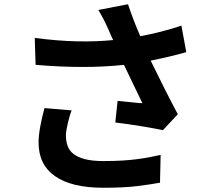

<svg xmlns="http://www.w3.org/2000/svg" viewBox="-20 -835 1040 906"><path d="M318 -314Q313 -302 308.5 -286Q304 -270 300 -253.5Q296 -237 293.5 -222Q291 -207 291 -196Q291 -169 299 -146.5Q307 -124 327 -108.5Q347 -93 381 -84Q415 -75 468 -75Q520 -75 558.5 -77.5Q597 -80 627.5 -84Q658 -88 684.5 -93Q711 -98 738 -104L735 27Q693 35 629 43Q565 51 468 51Q318 51 240 -3.5Q162 -58 162 -162Q162 -195 170 -238.5Q178 -282 190 -325ZM859 -589Q821 -578 778.5 -568Q736 -558 691 -549Q720 -489 753.5 -422.5Q787 -356 819 -296L749 -221Q729 -225 701.5 -230Q674 -235 643.5 -240Q613 -245 582 -249.5Q551 -254 524 -257L535 -359Q560 -357 594.5 -353Q629 -349 652 -348Q634 -386 610.5 -434Q587 -482 565 -529Q383 -509 148 -529L144 -656Q251 -642 343 -640Q435 -638 514 -646Q503 -668 493 -693Q486 -708 480.5 -720Q475 -732 469.5 -742.5Q464 -753 458 -764Q452 -775 444 -788L584 -815Q597 -776 611 -739.5Q625 -703 642 -664Q743 -683 836 -714Z"/></svg>

Font: SpoqaHanSans-Bold
Style: Regular
Weight: 700
Designer: [Spoqa Han Sans] Dong-huui Kim \uAE40 \uB3D9 \uD718   [Noto Sans] Ryoko NISHIZUKA \u897F \u585A \u6DBC \u5B50  (kana & i
Foundry: Spoqa (http://www.spoqa-han-sans.com)
Version: Version 2.000